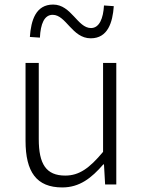

<svg xmlns="http://www.w3.org/2000/svg" viewBox="-20 -809 630 842"><path d="M378 -641C453 -641 474 -711 479 -782L436 -785C433 -729 416 -686 379 -686C320 -686 293 -789 213 -789C137 -789 116 -720 111 -647L155 -644C158 -704 174 -744 211 -744C270 -744 296 -641 378 -641ZM253 13C329 13 381 -28 433 -88H436L441 0H490V-533H432V-143C372 -71 327 -39 266 -39C182 -39 150 -90 150 -199V-533H92V-192C92 -55 140 13 253 13Z"/></svg>

Font: Spoqa Han Sans Neo Light
Style: Regular
Weight: 300
Designer: [Spoqa Han Sans Neo] Dong-huui Kim ___ Younghwa Kang ___ Yujin Lee ___ [Noto Sans] Ryoko NISHIZUKA ____ (kana & ideograp
Foundry: Spoqa (http://www.spoqa-han-sans.com)
Version: Version 1.100;hotconv 1.0.109;makeotfexe 2.5.65596